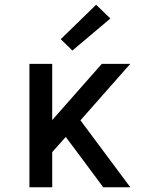

<svg xmlns="http://www.w3.org/2000/svg" viewBox="-20 -789 640 809"><path d="M104 0V-520H200V-283L409 -520H529L319 -282L529 0H415L302 -152L257 -212L200 -148V0ZM285 -576 236 -624 385 -769 445 -711Z"/></svg>

Font: Iosevka SS04 Medium Extended
Style: Regular
Weight: 500
Width: 7
Monospace: yes
Designer: Belleve Invis
Foundry: Belleve Invis
Version: Version 19.0.0; ttfautohint (v1.8.4)